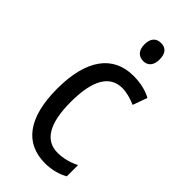

<svg xmlns="http://www.w3.org/2000/svg" viewBox="-236 -794 859 859"><g transform="rotate(45 193.5 -364.0)"><path d="M232 -738C201 -738 183 -719 183 -681C183 -644 202 -624 232 -624C261 -624 279 -644 279 -681C279 -719 262 -738 232 -738ZM245 10C284 10 325 0 355 -18V-89C323 -73 288 -63 251 -63C172 -63 132 -131 132 -266C132 -403 172 -473 252 -473C279 -473 310 -464 337 -452L362 -521C333 -537 294 -547 248 -547C119 -547 47 -448 47 -265C47 -80 119 10 245 10Z"/></g></svg>

Font: Noto Sans Gurmukhi UI Condensed
Style: Regular
Weight: 400
Width: 3
Designer: Jelle Bosma - Monotype Design Team
Foundry: Monotype Imaging Inc.
Version: Version 2.004